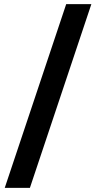

<svg xmlns="http://www.w3.org/2000/svg" viewBox="-20 -760 500 931"><path d="M3 151 301 -740H423L125 151Z"/></svg>

Font: Anuphan
Style: Bold
Weight: 700
Designer: Mike Abbink, Paul van der Laan, Pieter van Rosmalen, Mint Tantisuwanna
Foundry: Bold Monday; Cadson Demak
Version: Version 3.002;hotconv 1.0.109;makeotfexe 2.5.65596